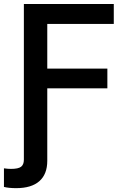

<svg xmlns="http://www.w3.org/2000/svg" viewBox="-44 -748 653 978"><path d="M-23.9 204.1V109.4Q-14.2 110.8 -5.1 111.6Q3.9 112.3 11.7 112.3Q49.3 112.3 63.5 101.3Q77.6 90.3 77.6 65.4V-62.5H196.8V71.3Q196.8 139.2 156.5 174.8Q116.2 210.4 38.1 210.4Q19.5 210.4 3.2 208.7Q-13.2 207 -23.9 204.1ZM77.6 0V-727.5H535.6V-626H196.8V-398.4H502.9V-297.9H196.8V0Z"/></svg>

Font: Inter
Style: 540
Weight: 540
Designer: Rasmus Andersson
Foundry: rsms
Version: Version 4.001;git-66647c0bb